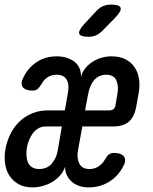

<svg xmlns="http://www.w3.org/2000/svg" viewBox="-46 -805 666 835"><path d="M236 -325 249 -399Q252 -415 251.5 -429.5Q251 -444 245.5 -455.5Q240 -467 229 -473.5Q218 -480 201 -480Q178 -480 161 -469Q144 -458 135 -440Q125 -424 117 -417.5Q109 -411 95 -411Q64 -411 53 -426.5Q42 -442 56 -469Q76 -510 113.5 -535Q151 -560 201 -560Q222 -560 241.5 -554.5Q261 -549 276 -538Q291 -527 299 -510Q307 -493 306 -470Q312 -493 326 -509.5Q340 -526 358.5 -537.5Q377 -549 397.5 -554.5Q418 -560 439 -560Q474 -560 499 -547.5Q524 -535 539 -513Q554 -491 558.5 -462Q563 -433 557 -400L546 -339Q538 -296 514 -275.5Q490 -255 446 -255H312L293 -150Q290 -135 291.5 -120.5Q293 -106 298.5 -94.5Q304 -83 314.5 -76.5Q325 -70 343 -70Q365 -70 381.5 -80.5Q398 -91 409 -109Q418 -126 427 -133Q436 -140 449 -140Q482 -140 493.5 -123.5Q505 -107 489 -80Q468 -39 428.5 -14.5Q389 10 339 10Q318 10 299.5 4Q281 -2 267 -14Q253 -26 245 -42.5Q237 -59 237 -80Q230 -58 214.5 -41Q199 -24 180 -13Q161 -2 139 4Q117 10 96 10Q60 10 35 -4Q10 -18 -5 -41Q-20 -64 -24 -95Q-28 -126 -22 -159Q-15 -194 0.5 -224.5Q16 -255 40 -277.5Q64 -300 95 -312.5Q126 -325 163 -325ZM223 -255H152Q134 -255 119.5 -246Q105 -237 95.5 -223.5Q86 -210 79.5 -193.5Q73 -177 71 -162Q68 -145 69 -128.5Q70 -112 75.5 -99Q81 -86 93 -78Q105 -70 124 -70Q160 -70 180 -94.5Q200 -119 205 -150ZM324 -325H430Q441 -325 447.5 -330.5Q454 -336 456 -346L465 -400Q468 -415 466.5 -429.5Q465 -444 460 -455.5Q455 -467 444 -473.5Q433 -480 416 -480Q399 -480 385.5 -473.5Q372 -467 362.5 -455.5Q353 -444 347 -429.5Q341 -415 338 -400ZM339 -645Q303 -645 298.5 -658.5Q294 -672 321 -701L372 -756Q387 -772 402.5 -778.5Q418 -785 438 -785Q474 -785 478.5 -771Q483 -757 455 -728L400 -672Q387 -658 372 -651.5Q357 -645 339 -645Z"/></svg>

Font: Maple Mono Medium
Style: Italic
Weight: 500
Italic angle: -10°
Monospace: yes
Designer: subframe7536
Version: Version 7.000